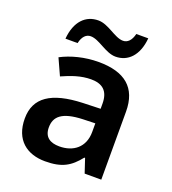

<svg xmlns="http://www.w3.org/2000/svg" viewBox="-138 -918 863 966"><g transform="rotate(20 294.0 -435.5)"><path d="M99 -671H164C172 -708 191 -726 215 -726C261 -726 312 -672 366 -672C432 -672 482 -721 490 -815H426C417 -778 398 -760 374 -760C329 -760 279 -814 224 -814C157 -814 107 -766 99 -671ZM297 -618C222 -618 151 -599 98 -571L138 -483C187 -505 237 -523 291 -523C351 -523 386 -496 386 -427V-400L292 -397C125 -391 44 -336 44 -224C44 -109 116 -56 213 -56C303 -56 346 -82 393 -141H397L422 -66H511V-430C511 -558 437 -618 297 -618ZM320 -320 386 -322V-276C386 -193 329 -151 255 -151C206 -151 173 -171 173 -223C173 -281 209 -316 320 -320Z"/></g></svg>

Font: Noto Sans Malayalam UI SemiBold
Style: Regular
Weight: 600
Designer: Jelle Bosma - Monotype Design Team
Foundry: Monotype Imaging Inc.
Version: Version 2.104